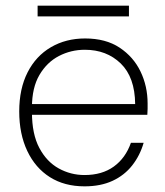

<svg xmlns="http://www.w3.org/2000/svg" viewBox="-20 -647 584 679"><path d="M279 12Q208 12 156.5 -20.5Q105 -53 76.5 -113Q48 -173 48 -253Q48 -333 77.5 -391Q107 -449 160 -480Q213 -511 281 -511Q354 -511 403 -478.5Q452 -446 477 -394Q502 -342 502 -281Q502 -271 502 -262Q502 -253 501 -241H80V-279H458Q457 -374 407 -422.5Q357 -471 280 -471Q231 -471 188.5 -449Q146 -427 119.5 -382Q93 -337 93 -267V-250Q93 -173 119 -124Q145 -75 187.5 -51.5Q230 -28 279 -28Q341 -28 382.5 -58Q424 -88 443 -142H488Q475 -97 447.5 -62Q420 -27 378 -7.5Q336 12 279 12ZM113 -589V-627H436V-589Z"/></svg>

Font: DM Sans 20pt ExtraLight
Style: Regular
Weight: 250
Version: Version 4.004;gftools[0.9.30]